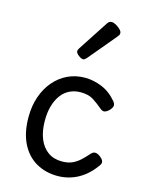

<svg xmlns="http://www.w3.org/2000/svg" viewBox="-127 -916 773 1012"><g transform="rotate(15 260.0 -410.0)"><path d="M288 19Q221 19 169.5 -11Q118 -41 89 -99.5Q60 -158 60 -242Q60 -303 77.5 -353.5Q95 -404 126.5 -441Q158 -478 201 -498.5Q244 -519 296 -519Q340 -519 386.5 -500.5Q433 -482 470 -438Q481 -424 478.5 -413Q476 -402 465 -390Q452 -377 440.5 -374Q429 -371 417 -381Q390 -404 363 -421.5Q336 -439 293 -439Q259 -439 232 -425.5Q205 -412 186.5 -386.5Q168 -361 158 -326Q148 -291 148 -247Q148 -189 165 -147.5Q182 -106 213.5 -83.5Q245 -61 290 -61Q323 -61 346 -71.5Q369 -82 388 -99.5Q407 -117 427 -140Q438 -152 450.5 -151Q463 -150 477 -139Q491 -128 495 -117.5Q499 -107 490 -94Q462 -54 429 -29Q396 -4 360 7.5Q324 19 288 19ZM259 -610Q248 -610 233 -622Q218 -634 218 -644Q218 -647 219 -650Q220 -653 224 -660L331 -824Q336 -832 341.5 -835.5Q347 -839 355 -839Q365 -839 378.5 -831.5Q392 -824 402.5 -813.5Q413 -803 413 -794Q413 -787 410.5 -782.5Q408 -778 401 -770L278 -623Q266 -610 259 -610Z"/></g></svg>

Font: Playwrite NG Modern
Style: Regular
Weight: 400
Designer: Veronika Burian, José Scaglione
Foundry: TypeTogether
Version: Version 1.002